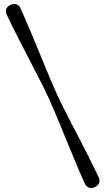

<svg xmlns="http://www.w3.org/2000/svg" viewBox="-20 -789 532 964"><path d="M224 -297.5Q235.5 -272.5 250 -238.2Q264.5 -204 280.8 -164.8Q297 -125.5 314 -84.2Q331 -43 347.5 -3Q364 37 379 72.2Q394 107.5 406.5 134Q413.5 148.5 427 153.2Q440.5 158 456 150.5Q472.5 143 477.5 129.8Q482.5 116.5 476 102Q463 75 446.2 40.8Q429.5 6.5 409.8 -32Q390 -70.5 369.5 -110Q349 -149.5 329.5 -187.2Q310 -225 293.5 -258Q277 -291 265.5 -316.5Q254 -341.5 239.5 -375.5Q225 -409.5 208.8 -449Q192.5 -488.5 175.5 -529.8Q158.5 -571 142 -611Q125.5 -651 110.2 -686.2Q95 -721.5 82.5 -748.5Q75.5 -763 62.2 -767.5Q49 -772 33 -764.5Q16.5 -757 11.5 -743.8Q6.5 -730.5 13.5 -716Q25.5 -689.5 42.8 -655Q60 -620.5 79.8 -582Q99.5 -543.5 120 -504Q140.5 -464.5 160 -426.5Q179.5 -388.5 196 -355.5Q212.5 -322.5 224 -297.5Z"/></svg>

Font: Fraunces
Style: Regular
Weight: 400
Version: Version 1.000;[b76b70a41]